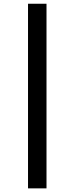

<svg xmlns="http://www.w3.org/2000/svg" viewBox="-20 -782 404 1040"><path d="M231.9 238.3H131.8V-761.7H231.9Z"/></svg>

Font: Squarish Sans CT
Style: Regular
Weight: 400
Version: Version 0.9